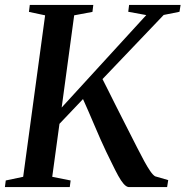

<svg xmlns="http://www.w3.org/2000/svg" viewBox="-31 -763 756 783"><path d="M-11 0 -7.5 -27 63.5 -42 153 -700.5 87 -714.5 90.5 -743H349.5L346 -714.5L271.5 -700.5L220.5 -324.5L565.5 -701.5L492 -715L495.5 -743H705.5L701 -715L636.5 -702L387 -440.5Q397.5 -420.5 410.5 -394Q423.5 -367.5 438.2 -338.5Q453 -309.5 467.2 -281.2Q481.5 -253 493.5 -229.5Q512.5 -192.5 528.2 -161.2Q544 -130 557.2 -105.8Q570.5 -81.5 581.5 -65.5Q592.5 -49.5 601.5 -44L655 -28.5L650.5 0H494Q484 -1 473.2 -13.2Q462.5 -25.5 451 -46.5Q439.5 -67.5 427.2 -93Q415 -118.5 402 -144.5Q391.5 -166.5 379 -194.5Q366.5 -222.5 353.8 -252.8Q341 -283 329 -310.5Q317 -338 307.5 -359L211.5 -258L182 -42L257 -27L253.5 0Z"/></svg>

Font: Merriweather 96pt Medium
Style: Italic
Weight: 500
Italic angle: -7.8°
Version: Version 2.101